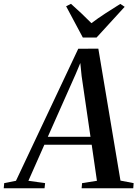

<svg xmlns="http://www.w3.org/2000/svg" viewBox="-90 -1008 738 1028"><path d="M-70 0 -67.5 -27.5 -4.5 -40 329 -747 436.5 -747.5 555 -41 625.5 -27.5 623.5 0H347L349.5 -27.5L429 -40L401 -233H147.5L62 -40L151.5 -27.5L148.5 0ZM166 -275.5H394.5L347 -601L340 -670.5L315.5 -612ZM353.5 -807 264 -974.5 290 -987.5Q318 -962.5 345.8 -936.5Q373.5 -910.5 399.5 -884Q434.5 -910.5 473.5 -935.8Q512.5 -961 554 -987L577.5 -971.5L427 -807Z"/></svg>

Font: Merriweather 96pt Medium
Style: Italic
Weight: 500
Italic angle: -7.8°
Version: Version 2.101